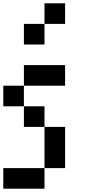

<svg xmlns="http://www.w3.org/2000/svg" viewBox="-20 -1145 540 1165"><path d="M0 0V-125H250V0ZM0 -500V-625H125V-500ZM125 -625V-750H375V-625ZM125 -500H250V-375H125ZM125 -875V-1000H250V-875ZM250 -125V-375H375V-125ZM250 -1000V-1125H375V-1000Z"/></svg>

Font: GalmuriMono7 Regular
Style: Regular
Weight: 400
Designer: Lee Minseo (quiple)
Version: Version 2.399;hotconv 1.1.1;makeotfexe 2.6.0 DEVELOPMENT